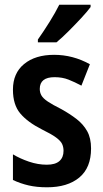

<svg xmlns="http://www.w3.org/2000/svg" viewBox="-20 -786 437 816"><path d="M367 -155Q367 -73 317 -31.5Q267 10 180 10Q136 10 101.5 2Q67 -6 35 -21V-130Q65 -112 103 -99Q141 -86 179 -86Q215 -86 232.5 -101.5Q250 -117 250 -145Q250 -161 244 -174Q238 -187 218.5 -201.5Q199 -216 158 -236Q97 -267 66 -304Q35 -341 35 -405Q35 -475 82.5 -514Q130 -553 210 -553Q290 -553 362 -513L326 -422Q298 -437 271.5 -447.5Q245 -458 212 -458Q149 -458 149 -408Q149 -393 156 -380.5Q163 -368 183 -354.5Q203 -341 241 -322Q277 -302 305.5 -280Q334 -258 350.5 -228.5Q367 -199 367 -155ZM365 -756Q351 -737 325.5 -709.5Q300 -682 271.5 -653.5Q243 -625 220 -606H141V-618Q167 -655 191 -693.5Q215 -732 232 -766H365Z"/></svg>

Font: Noto Sans Gujarati Condensed SemiBold
Style: Regular
Weight: 600
Width: 3
Designer: Jelle Bosma - Monotype Design Team, Universal Thirst
Foundry: Monotype Imaging Inc.
Version: Version 2.106; ttfautohint (v1.8.4.7-5d5b)